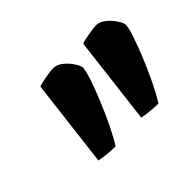

<svg xmlns="http://www.w3.org/2000/svg" viewBox="-67 -836 529 529"><g transform="rotate(-45 197.0 -572.0)"><path d="M137 -435Q120 -435 102.5 -437Q85 -439 76 -441L107 -698Q114 -701 135.5 -705Q157 -709 169 -709Q182 -709 195.5 -698Q209 -687 218 -673Q227 -659 227 -652Q227 -641 218 -614Q209 -587 195 -553Q181 -519 165.5 -487Q150 -455 137 -435ZM304 -435Q287 -435 269.5 -437Q252 -439 243 -441L274 -698Q281 -701 302.5 -705Q324 -709 336 -709Q349 -709 362.5 -698Q376 -687 385 -673Q394 -659 394 -652Q394 -641 385 -614Q376 -587 362 -553Q348 -519 332.5 -487Q317 -455 304 -435Z"/></g></svg>

Font: Texturina ExtraBold
Style: Italic
Weight: 800
Italic angle: -11°
Designer: Guillermo Torres Carreño
Foundry: Omnibus-Type
Version: Version 1.002; ttfautohint (v1.8.3)